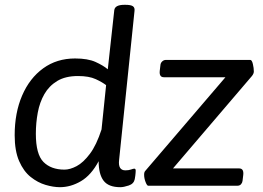

<svg xmlns="http://www.w3.org/2000/svg" viewBox="-20 -772 1094 798"><path d="M229 6Q202 6 169.5 -3.5Q137 -13 107.5 -36.5Q78 -60 59.5 -102.5Q41 -145 41 -210Q41 -303 72 -375Q103 -447 159.5 -488Q216 -529 292 -529Q345 -529 377 -514.5Q409 -500 428 -484L455 -730Q458 -752 497 -752H501Q524 -752 532.5 -746Q541 -740 539 -726L475 -107Q470 -64 501 -64Q515 -64 524.5 -67.5Q534 -71 538 -71Q544 -71 544 -63Q544 -62 543.5 -53Q543 -44 540 -27Q536 -8 515 -1Q494 6 480 6Q431 6 410.5 -21Q390 -48 390 -102Q359 -44 316.5 -19Q274 6 229 6ZM596 0Q591 0 585 -15.5Q579 -31 579 -46Q579 -57 584 -62L917 -451H661Q641 -451 644 -478L647 -503Q648 -511 654.5 -517Q661 -523 670 -523H1020Q1027 -523 1031 -506Q1035 -489 1035 -475Q1035 -466 1027 -456L699 -72H974Q994 -72 991 -45L988 -20Q987 -12 981.5 -6Q976 0 966 0ZM248 -67Q271 -67 298.5 -81.5Q326 -96 353.5 -132.5Q381 -169 402 -234L421 -418Q406 -430 378 -443Q350 -456 304 -456Q252 -456 218 -435.5Q184 -415 164.5 -381Q145 -347 137 -304Q129 -261 129 -216Q129 -131 160.5 -99Q192 -67 248 -67Z"/></svg>

Font: Asap
Style: Italic
Weight: 400
Italic angle: -6°
Designer: Pablo Cosgaya
Foundry: Omnibus-Type
Version: Version 3.001; ttfautohint (v1.8.3)